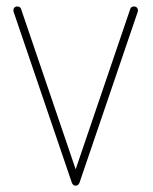

<svg xmlns="http://www.w3.org/2000/svg" viewBox="-20 -591 486 609"><path d="M220 -54 47 -562C45 -569 38 -572 31 -570C24 -568 21 -561 23 -554L208 -11C210 -6 214 -2 220 -2C226 -2 230 -6 232 -11L417 -554C419 -560 416 -568 409 -570C402 -572 395 -569 393 -562Z"/></svg>

Font: LS
Style: Light
Weight: 300
Designer: BSozoo
Foundry: BSozoo
Version: Version 001.000